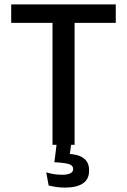

<svg xmlns="http://www.w3.org/2000/svg" viewBox="-20 -659 578 874"><path d="M219 0V-621.5H319.5V0ZM31 -555V-639H507V-555ZM305 -9 294 69 253 41.5Q261.5 41 270 40.8Q278.5 40.5 287 41Q337 43 361.2 61.5Q385.5 80 385.5 115V118Q385.5 157.5 357 176.2Q328.5 195 275 195Q254.5 195 235.2 192Q216 189 201.5 185.5L190.5 125.5Q206 130.5 224.2 133.5Q242.5 136.5 262.5 136.5Q287 136.5 300 130Q313 123.5 313 111V110Q313 95 296 88.8Q279 82.5 236.5 80Q231.5 79.5 229.5 79.5Q227.5 79.5 227.5 79.5L238.5 -9Z"/></svg>

Font: Anek Latin Medium Medium
Style: Regular
Weight: 500
Version: Version 1.003